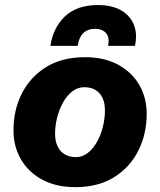

<svg xmlns="http://www.w3.org/2000/svg" viewBox="-20 -738 640 767"><path d="M280.8 9.6Q204.6 9.6 149.3 -20Q94 -49.6 63.9 -101.1Q33.8 -152.6 33.8 -217.2Q33.8 -298.4 67.4 -364.7Q101 -431 164.7 -470.3Q228.4 -509.6 319.4 -509.6Q396 -509.6 451.1 -480Q506.2 -450.4 536.1 -399.3Q566 -348.2 566 -283.2Q566 -203 532.6 -136.2Q499.2 -69.4 435.5 -29.9Q371.8 9.6 280.8 9.6ZM283.2 -110.4Q309 -110.4 330.3 -126.8Q351.6 -143.2 367.2 -170.9Q382.8 -198.6 391 -231.5Q399.2 -264.4 399.2 -297Q399.2 -326 389.7 -346.5Q380.2 -367 361.8 -378.3Q343.4 -389.6 316.4 -389.6Q290.6 -389.6 269.1 -373.2Q247.6 -356.8 232.2 -329.3Q216.8 -301.8 208.4 -268.9Q200 -236 200 -203.4Q200 -175.4 209.7 -154.2Q219.4 -133 238 -121.7Q256.6 -110.4 283.2 -110.4ZM181.2 -554.8Q192.8 -629 240.3 -673.4Q287.8 -717.8 371.4 -717.8Q443.8 -717.8 483.6 -682.7Q523.4 -647.6 523.4 -591.8Q523.4 -583 522.3 -573.8Q521.2 -564.6 519.2 -554.8H411.4Q413 -560.4 413.5 -565.5Q414 -570.6 414 -575.2Q414 -598.6 398.6 -610.8Q383.2 -623 360.8 -623Q329.8 -623 312.1 -605Q294.4 -587 290.6 -554.8Z"/></svg>

Font: Work Sans
Style: Italic
Weight: 400
Italic angle: -13°
Designer: Wei Huang
Foundry: Wei Huang
Version: Version 2.012